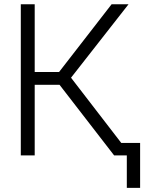

<svg xmlns="http://www.w3.org/2000/svg" viewBox="-20 -748 701 924"><path d="M80.1 0V-727.5H147V-401.4H264.2L517.1 -727.5H598.6L321.8 -374L609.9 0H529.3L266.6 -339.8H147V0ZM590.3 156.2V0H548.8V-60.1H654.3V156.2Z"/></svg>

Font: Inter 28pt Light
Style: Regular
Weight: 300
Designer: Rasmus Andersson
Foundry: rsms
Version: Version 4.001;git-66647c0bb